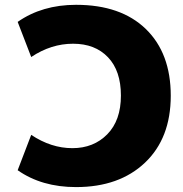

<svg xmlns="http://www.w3.org/2000/svg" viewBox="-20 -760 751 790"><path d="M52.7 -59.6 108.4 -205.1Q190.4 -150.4 277.8 -150.4Q365.2 -150.4 421.4 -207.5Q477.5 -264.6 477.5 -366.7Q477.5 -468.8 424.3 -524.4Q371.1 -580.1 280.8 -580.1Q190.4 -580.1 108.4 -525.4L52.7 -669.9Q153.3 -740.2 293 -740.2Q477.5 -740.2 580.1 -640.6Q682.6 -541 682.6 -366.2Q682.6 -191.4 576.7 -90.8Q470.7 9.8 293 9.8Q151.4 9.8 52.7 -59.6Z"/></svg>

Font: GenEi M Gothic v2 Black
Style: Regular
Weight: 900
Version: Version 2.0